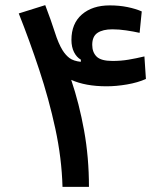

<svg xmlns="http://www.w3.org/2000/svg" viewBox="-20 -724 626 744"><path d="M222.2 0Q219.2 -110.8 194.3 -225.8Q169.4 -340.8 131.8 -454.1Q94.2 -567.4 52.7 -671.9L155.3 -704.1Q178.2 -644 192.4 -599.4Q206.5 -554.7 222.7 -528.8Q234.4 -510.3 249.3 -499Q264.2 -487.8 293 -484.4L293.5 -492.7Q276.9 -502 266.8 -522Q256.8 -542 256.8 -569.3Q256.8 -632.8 297.4 -668Q337.9 -703.1 405.3 -703.1Q442.4 -703.1 474.4 -696.5Q506.3 -689.9 529.3 -679.7L521 -596.7Q497.1 -602.1 469.2 -606.2Q441.4 -610.4 415.5 -610.4Q378.4 -610.4 357.9 -596.7Q337.4 -583 337.4 -550.3Q337.4 -521.5 354.5 -504.6Q371.6 -487.8 416 -487.8Q448.2 -487.8 477.5 -492.7Q506.8 -497.6 539.6 -505.4L545.4 -418Q513.7 -403.8 471.9 -396.7Q430.2 -389.6 393.1 -389.6Q311 -389.6 255.9 -414.6Q287.1 -322.3 305.9 -218Q324.7 -113.8 324.7 0Z"/></svg>

Font: Cascadia Code NF
Style: Regular
Weight: 400
Monospace: yes
Designer: Aaron Bell
Foundry: Saja Typeworks
Version: Version 2404.023; ttfautohint (v1.8.4)